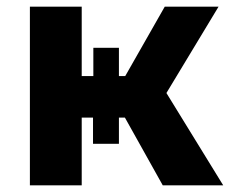

<svg xmlns="http://www.w3.org/2000/svg" viewBox="-20 -558 697 578"><path d="M356 -204H338V-125H260V-204H226V0H70V-538H226V-329H261V-414H338V-329H357L476 -538H638L481 -278L652 0H470Z"/></svg>

Font: CMG Sans
Style: Bold
Weight: 700
Designer: Julieta Ulanovsky
Foundry: Julieta Ulanovsky
Version: Version 7.200